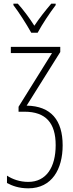

<svg xmlns="http://www.w3.org/2000/svg" viewBox="-20 -784 395 1045"><path d="M150 -606H185C209 -651 251 -714 283 -756V-764H259C224 -723 195 -686 167 -644C141 -685 106 -732 77 -764H53V-756C81 -720 124 -653 150 -606ZM308 -529H39V-495H263L81 -203V-176H113C230 -176 283 -114 283 6C283 126 232 206 134 206C88 206 49 192 18 172V212C46 227 82 241 134 241C263 241 321 136 321 7C321 -129 258 -207 125 -209L308 -501Z"/></svg>

Font: Noto Sans Condensed ExtraLight
Style: Regular
Weight: 200
Width: 3
Designer: Monotype Design Team
Foundry: Monotype Imaging Inc.
Version: Version 2.013